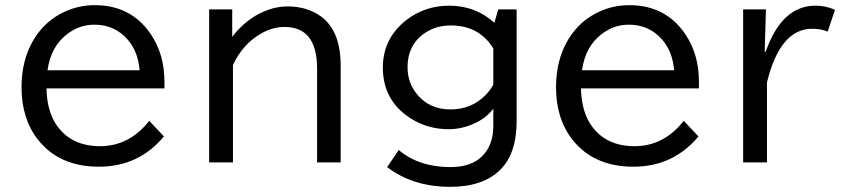

<svg xmlns="http://www.w3.org/2000/svg" viewBox="-20 -601 3240 740"><path d="M613.8 -260.3H159.2Q161.1 -167.5 202.6 -112.3Q258.8 -37.6 365.7 -37.6Q478.5 -37.6 555.2 -135.3L611.8 -75.2Q514.6 41.5 361.3 41.5Q208.5 41.5 126.5 -62.5Q63 -143.1 63 -264.6Q63 -369.1 108.9 -446.8Q153.8 -522 231 -556.6Q284.7 -581.1 345.2 -581.1Q485.8 -581.1 561.5 -468.8Q613.8 -391.1 613.8 -286.1ZM518.1 -330.1Q512.2 -402.3 472.2 -448.2Q422.4 -505.9 343.3 -505.9Q285.6 -505.9 238.3 -469.2Q175.8 -421.4 163.1 -330.1Z M875 -564.9V-459Q919.9 -517.6 978.5 -547.9Q1032.7 -576.2 1088.4 -576.2Q1161.6 -576.2 1213.9 -540Q1293 -484.9 1293 -348.1V24.9H1202.1V-336.9Q1202.1 -497.1 1076.7 -497.1Q1028.3 -497.1 982.9 -469.7Q914.6 -429.7 877.9 -350.1V24.9H786.1V-564.9Z M1971.2 -564.9V-133.8Q1971.2 -9.3 1908.2 53.2Q1841.8 119.1 1715.3 119.1Q1571.3 119.1 1472.2 43L1516.6 -22.9Q1595.2 43 1715.8 43Q1817.9 43 1858.9 -25.4Q1881.3 -62.5 1881.3 -115.2V-182.1Q1855.5 -147.9 1813 -127.4Q1761.7 -103 1709.5 -103Q1627 -103 1561 -146Q1455.6 -213.9 1455.6 -340.8Q1455.6 -453.1 1546.4 -523.9Q1618.2 -579.1 1710.9 -579.1Q1813 -579.1 1885.3 -513.2L1900.4 -564.9ZM1881.3 -414.1Q1827.1 -502.9 1717.3 -502.9Q1665 -502.9 1625 -478.5Q1550.8 -433.6 1550.8 -341.3Q1550.8 -280.8 1588.9 -235.8Q1636.2 -179.2 1715.8 -179.2Q1798.8 -179.2 1854 -237.3Q1869.1 -252.9 1881.3 -274.9Z M2673.8 -260.3H2219.2Q2221.2 -167.5 2262.7 -112.3Q2318.8 -37.6 2425.8 -37.6Q2538.6 -37.6 2615.2 -135.3L2671.9 -75.2Q2574.7 41.5 2421.4 41.5Q2268.6 41.5 2186.5 -62.5Q2123 -143.1 2123 -264.6Q2123 -369.1 2168.9 -446.8Q2213.9 -522 2291 -556.6Q2344.7 -581.1 2405.3 -581.1Q2545.9 -581.1 2621.6 -468.8Q2673.8 -391.1 2673.8 -286.1ZM2578.1 -330.1Q2572.3 -402.3 2532.2 -448.2Q2482.4 -505.9 2403.3 -505.9Q2345.7 -505.9 2298.3 -469.2Q2235.8 -421.4 2223.1 -330.1Z M2927.2 -401.9H2931.2Q2993.2 -579.1 3123 -579.1Q3163.6 -579.1 3198.2 -563L3169.9 -479Q3144.5 -490.2 3110.4 -490.2Q2986.3 -490.2 2936 -283.2V24.9H2844.2V-564.9H2932.1Z"/></svg>

Font: BIZ UDPGothic
Style: Regular
Weight: 400
Designer: TypeBank Co., Ltd.
Foundry: Morisawa Inc.
Version: Version 1.051